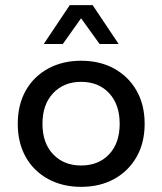

<svg xmlns="http://www.w3.org/2000/svg" viewBox="-20 -716 630 746"><path d="M295 10Q223 10 167 -20.5Q111 -51 80 -106Q49 -161 49 -235Q49 -309 80 -364Q111 -419 167 -449.5Q223 -480 295 -480Q368 -480 423.5 -449.5Q479 -419 510.5 -364Q542 -309 542 -235Q542 -161 510.5 -106Q479 -51 423.5 -20.5Q368 10 295 10ZM295 -73Q363 -73 404 -116.5Q445 -160 445 -235Q445 -310 404 -354Q363 -398 295 -398Q228 -398 186.5 -354Q145 -310 145 -235Q145 -160 186.5 -116.5Q228 -73 295 -73ZM150 -545 251 -696H340L441 -545H367L295 -645L224 -545Z"/></svg>

Font: Gantari Medium
Style: Regular
Weight: 500
Designer: Anugrah Pasau
Foundry: Lafontype
Version: Version 1.000; ttfautohint (v1.8.4.7-5d5b)